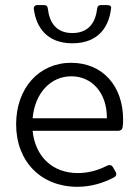

<svg xmlns="http://www.w3.org/2000/svg" viewBox="-20 -716 539 750"><path d="M262.7 -546.9C369.1 -546.9 407.2 -617.2 414.1 -685.5C415 -692.4 408.2 -696.3 398.4 -696.3H375C365.2 -696.3 360.4 -691.4 359.4 -681.6C353.5 -630.9 328.1 -586.9 262.7 -586.9C197.3 -586.9 172.9 -630.9 167 -681.6C166 -691.4 161.1 -696.3 151.4 -696.3H127C117.2 -696.3 110.4 -690.4 112.3 -679.7C121.1 -613.3 160.2 -546.9 262.7 -546.9ZM460.9 -249C460.9 -377.9 382.8 -470.7 257.8 -470.7C130.9 -470.7 43 -370.1 43 -230.5C43 -85.9 139.6 13.7 282.2 13.7C337.9 13.7 387.7 -2.9 425.8 -23.4C434.6 -28.3 436.5 -36.1 431.6 -44.9L420.9 -63.5C416 -71.3 408.2 -73.2 399.4 -69.3C359.4 -48.8 322.3 -40 283.2 -40C185.5 -40 117.2 -104.5 107.4 -205.1H442.4C451.2 -205.1 458 -210 459 -219.7C460.9 -230.5 460.9 -240.2 460.9 -249ZM397.5 -253.9H107.4C116.2 -352.5 177.7 -418 258.8 -418C337.9 -418 398.4 -354.5 397.5 -253.9Z"/></svg>

Font: Ed Sans Neue Light
Style: Regular
Weight: 300
Designer: Stephen Hutchings
Version: Version 1.004;PS 001.004;hotconv 1.0.88;makeotf.lib2.5.64775